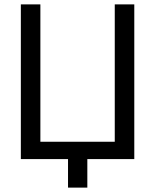

<svg xmlns="http://www.w3.org/2000/svg" viewBox="-20 -725 707 875"><path d="M503 0V-705H592V0ZM116 0V-79H549V0ZM75 0V-705H164V0ZM290 130V-35H378V130Z"/></svg>

Font: TikTok Sans 24pt
Style: Regular
Weight: 400
Version: Version 4.000